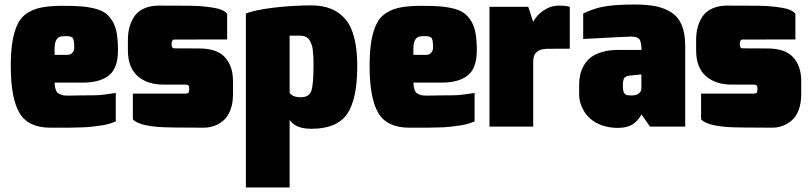

<svg xmlns="http://www.w3.org/2000/svg" viewBox="-20 -561 3594 851"><path d="M279.8 -317.9Q292.5 -317.9 300.8 -327.1Q309.1 -336.4 309.1 -350.1Q309.1 -380.4 303.7 -390.6Q298.3 -400.9 273.9 -400.9Q256.3 -400.9 247.6 -398.7Q238.8 -396.5 232.2 -387.9Q225.6 -379.4 223.1 -363.3Q221.7 -352.1 221.7 -335.9L222.2 -317.9ZM286.1 4.9H203.1Q105 4.9 66.4 -60.3Q27.8 -125.5 27.8 -268.1Q27.8 -335 35.9 -380.9Q43.9 -426.8 59.8 -457.5Q75.7 -488.3 104.2 -505.4Q132.8 -522.5 169.2 -528.8Q205.6 -535.2 259.8 -535.2Q307.6 -535.2 339.6 -532.7Q371.6 -530.3 401.1 -522.7Q430.7 -515.1 448 -502Q465.3 -488.8 478.8 -466.6Q492.2 -444.3 497.6 -413.1Q502.9 -381.8 502.9 -336.9Q502.9 -259.3 463.1 -227.1Q423.3 -194.8 346.2 -194.8H222.2Q222.2 -172.4 230.5 -155.8Q233.9 -149.4 241 -145.8Q248 -142.1 254.4 -139.6Q263.2 -137.2 283.2 -137.2L342.8 -138.2Q399.4 -138.2 419.2 -139.4Q439 -140.6 493.2 -148.9V-22.9Q478.5 -16.6 460.4 -11.2Q438.5 -5.4 399.4 -1Q387.2 0 377.4 1.5Q359.9 3.4 329.1 3.9Q308.6 4.9 286.1 4.9Z M882.8 4.9Q729 4.9 686.5 2Q592.8 -4.9 568.8 -32.2V-146H800.8Q812.5 -146 815.7 -150.1Q818.8 -154.3 818.8 -168Q818.8 -178.2 815.4 -182.1Q812 -186 800.8 -186H705.1Q631.8 -186 589.4 -224.4Q546.9 -262.7 546.9 -337.9V-383.8Q546.9 -447.8 577.1 -490.7Q592.8 -512.2 620.4 -524.2Q647.9 -536.1 685.1 -536.1Q794.9 -536.1 820.8 -535.6Q867.7 -534.7 889.2 -531.7Q908.2 -529.8 930.7 -525.9Q970.7 -519.5 986.8 -500V-386.2Q754.9 -386.2 751 -385.7Q740.7 -383.3 740.7 -368.2V-361.8Q740.7 -348.1 751 -346.7Q754.9 -346.2 862.8 -346.2Q941.9 -346.2 977.3 -306.9Q1012.7 -267.6 1012.7 -202.1V-143.1Q1012.7 -104.5 1001.7 -74.7Q990.7 -44.9 971.7 -28.3Q934.1 4.9 882.8 4.9Z M1312.5 -129.9Q1350.1 -129.9 1359.9 -158.2Q1369.6 -186.5 1369.6 -274.9Q1369.6 -294.9 1369.1 -305.7L1368.7 -312.5Q1366.7 -348.6 1361.8 -361.8Q1357.9 -372.1 1352.1 -382.8Q1339.4 -402.8 1310.5 -402.8H1263.7V-148.9Q1278.8 -129.9 1312.5 -129.9ZM1263.7 270H1069.8V-501Q1109.4 -517.1 1193.8 -527.1Q1278.3 -537.1 1360.8 -537.1Q1460 -537.1 1511.7 -474.9Q1563.5 -412.6 1563.5 -268.1Q1563.5 -121.1 1518.3 -55.7Q1473.1 9.8 1360.8 9.8Q1326.7 9.8 1303.2 1Q1279.8 -7.8 1263.7 -28.8Z M1870.1 -317.9Q1882.8 -317.9 1891.1 -327.1Q1899.4 -336.4 1899.4 -350.1Q1899.4 -380.4 1894 -390.6Q1888.7 -400.9 1864.3 -400.9Q1846.7 -400.9 1837.9 -398.7Q1829.1 -396.5 1822.5 -387.9Q1815.9 -379.4 1813.5 -363.3Q1812 -352.1 1812 -335.9L1812.5 -317.9ZM1876.5 4.9H1793.5Q1695.3 4.9 1656.7 -60.3Q1618.2 -125.5 1618.2 -268.1Q1618.2 -335 1626.2 -380.9Q1634.3 -426.8 1650.1 -457.5Q1666 -488.3 1694.6 -505.4Q1723.1 -522.5 1759.5 -528.8Q1795.9 -535.2 1850.1 -535.2Q1897.9 -535.2 1929.9 -532.7Q1961.9 -530.3 1991.5 -522.7Q2021 -515.1 2038.3 -502Q2055.7 -488.8 2069.1 -466.6Q2082.5 -444.3 2087.9 -413.1Q2093.3 -381.8 2093.3 -336.9Q2093.3 -259.3 2053.5 -227.1Q2013.7 -194.8 1936.5 -194.8H1812.5Q1812.5 -172.4 1820.8 -155.8Q1824.2 -149.4 1831.3 -145.8Q1838.4 -142.1 1844.7 -139.6Q1853.5 -137.2 1873.5 -137.2L1933.1 -138.2Q1989.7 -138.2 2009.5 -139.4Q2029.3 -140.6 2083.5 -148.9V-22.9Q2068.8 -16.6 2050.8 -11.2Q2028.8 -5.4 1989.7 -1Q1977.5 0 1967.8 1.5Q1950.2 3.4 1919.4 3.9Q1898.9 4.9 1876.5 4.9Z M2343.3 0H2149.4V-530.8H2321.3L2343.3 -463.9Q2357.4 -493.2 2389.2 -514.6Q2420.9 -536.1 2458 -536.1Q2488.3 -536.1 2505.4 -530.8V-345.2Q2406.2 -345.2 2401.9 -344.7Q2377.9 -342.8 2369.6 -337.9Q2363.3 -334.5 2356.4 -327.6Q2343.3 -316.4 2343.3 -285.2Z M2782.7 -138.2Q2801.3 -138.2 2811 -146.5Q2820.8 -154.8 2821.8 -162.6L2822.8 -170.9V-231L2771 -226.1Q2749 -224.1 2744.1 -209.5Q2742.2 -202.1 2741.5 -197.3Q2740.7 -192.4 2740.7 -181.2Q2740.7 -150.9 2749.5 -145.5Q2752.9 -142.6 2754.4 -141.1Q2755.9 -139.6 2761.2 -139.2Q2763.2 -138.7 2765.1 -138.4Q2767.1 -138.2 2782.7 -138.2ZM2718.3 5.9Q2679.2 5.9 2646 -6.3Q2616.7 -17.6 2598.6 -33Q2580.6 -48.3 2568.8 -67.9Q2546.9 -104 2546.9 -143.1V-184.1Q2546.9 -208.5 2551.5 -229.5Q2556.2 -250.5 2568.1 -271.2Q2580.1 -292 2599.1 -306.9Q2618.2 -321.8 2649.4 -330.8Q2680.7 -339.8 2720.7 -339.8H2822.8L2823.2 -345.2Q2823.2 -347.2 2822.8 -347.2Q2822.8 -358.4 2821.3 -366.7L2818.8 -376Q2817.4 -385.3 2810.5 -390.1Q2807.6 -392.1 2805.7 -393.3Q2803.7 -394.5 2801.5 -395.8Q2799.3 -397 2790 -397.9Q2783.2 -398.9 2777.3 -398.9Q2760.7 -398.9 2564.9 -388.2V-501Q2614.3 -525.4 2664.6 -533.2Q2714.8 -541 2793 -541Q2848.6 -541 2887.7 -533Q2926.8 -524.9 2957 -504.9Q2987.3 -484.9 3002.2 -448.5Q3017.1 -412.1 3017.1 -356.9V0H2860.8L2822.8 -54.2Q2818.8 -44.9 2811.5 -35.4Q2804.2 -25.9 2791.7 -15.4Q2779.3 -4.9 2757.8 1Q2739.7 5.9 2718.3 5.9Z M3401.4 4.9Q3247.6 4.9 3205.1 2Q3111.3 -4.9 3087.4 -32.2V-146H3319.3Q3331.1 -146 3334.2 -150.1Q3337.4 -154.3 3337.4 -168Q3337.4 -178.2 3334 -182.1Q3330.6 -186 3319.3 -186H3223.6Q3150.4 -186 3107.9 -224.4Q3065.4 -262.7 3065.4 -337.9V-383.8Q3065.4 -447.8 3095.7 -490.7Q3111.3 -512.2 3138.9 -524.2Q3166.5 -536.1 3203.6 -536.1Q3313.5 -536.1 3339.4 -535.6Q3386.2 -534.7 3407.7 -531.7Q3426.8 -529.8 3449.2 -525.9Q3489.3 -519.5 3505.4 -500V-386.2Q3273.4 -386.2 3269.5 -385.7Q3259.3 -383.3 3259.3 -368.2V-361.8Q3259.3 -348.1 3269.5 -346.7Q3273.4 -346.2 3381.3 -346.2Q3460.4 -346.2 3495.8 -306.9Q3531.2 -267.6 3531.2 -202.1V-143.1Q3531.2 -104.5 3520.3 -74.7Q3509.3 -44.9 3490.2 -28.3Q3452.6 4.9 3401.4 4.9Z"/></svg>

Font: Squarion Black
Style: Regular
Weight: 900
Designer: Natanael Gama
Version: Version 1.00;September 12, 2019;FontCreator 11.5.0.2425 64-b